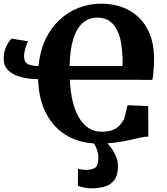

<svg xmlns="http://www.w3.org/2000/svg" viewBox="-20 -771 908 1046"><path d="M787.5 -193 788 -27Q766 -26.5 740.5 -20.5Q715 -14.5 683 -7.2Q651 0 610 5.5Q569 11 515.5 11Q421 11 348.5 -29.8Q276 -70.5 233.5 -148.8Q191 -227 187.5 -340Q134 -340 91.5 -352Q49 -364 24.5 -388.2Q0 -412.5 0 -450Q0 -479.5 8.2 -503Q16.5 -526.5 27 -541.5Q37.5 -556.5 43.5 -560.5L133.5 -546Q129 -541 123.8 -525.5Q118.5 -510 114.8 -493.2Q111 -476.5 111 -467.5Q111 -454.5 114.5 -441.8Q118 -429 134.5 -420.5Q151 -412 190 -411.5Q197.5 -492.5 227.2 -555.8Q257 -619 303.8 -662.5Q350.5 -706 408.8 -728.5Q467 -751 531 -751Q590.5 -751 642 -733.2Q693.5 -715.5 732.8 -679.2Q772 -643 795 -588Q818 -533 819.5 -458.5Q819.5 -438.5 818.5 -414.8Q817.5 -391 815.2 -369.8Q813 -348.5 810 -336L360.5 -336.5Q363 -275.5 375 -223.8Q387 -172 408.5 -133.8Q430 -95.5 460.8 -74.5Q491.5 -53.5 532 -53.5Q573 -53.5 596.2 -63.5Q619.5 -73.5 633 -89.5Q646.5 -105.5 656.5 -122.5L675 -198ZM359.5 -411.5H647Q647.5 -417.5 647.8 -425.2Q648 -433 648 -440.8Q648 -448.5 647.5 -454.5Q646.5 -490 641 -528.2Q635.5 -566.5 621 -600Q606.5 -633.5 579.8 -654.2Q553 -675 510 -675Q475 -675 447.8 -658.8Q420.5 -642.5 401.2 -609.8Q382 -577 371.2 -527.5Q360.5 -478 359.5 -411.5ZM475.5 255Q458 255 437.8 250.8Q417.5 246.5 404.5 241L405 148.5Q415.5 151.5 427.8 153Q440 154.5 446 154.5Q480 154.5 498 143.2Q516 132 516 86.5Q516 69 510.2 50.8Q504.5 32.5 497 18.8Q489.5 5 484 0H533H553Q564 7 581 28.2Q598 49.5 611.2 79.8Q624.5 110 622.5 144Q621 186 602.8 210.2Q584.5 234.5 552.5 244.8Q520.5 255 475.5 255Z"/></svg>

Font: Merriweather 28pt Black
Style: Regular
Weight: 900
Version: Version 2.100